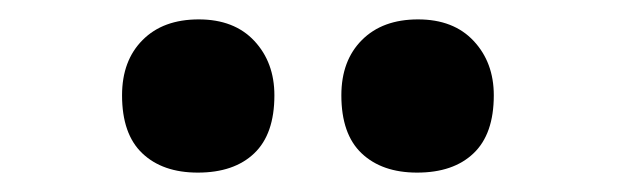

<svg xmlns="http://www.w3.org/2000/svg" viewBox="-20 -751 640 199"><path d="M412.3 -572.1Q375.9 -572.1 354.8 -592.1Q333.8 -612 333.8 -652.2Q333.8 -688.2 355.1 -709.5Q376.4 -730.9 413.3 -730.9Q450.1 -730.9 470.9 -708.6Q491.8 -686.3 491.8 -652.2Q491.8 -612 470.8 -592.1Q449.9 -572.1 412.3 -572.1ZM185 -572.1Q148.5 -572.1 127.5 -592.1Q106.5 -612 106.5 -652.2Q106.5 -688.2 127.8 -709.5Q149 -730.9 186 -730.9Q222.8 -730.9 243.6 -708.6Q264.4 -686.3 264.4 -652.2Q264.4 -612 243.5 -592.1Q222.6 -572.1 185 -572.1Z"/></svg>

Font: Commissioner Thin
Style: Regular
Weight: 100
Designer: Kostas Bartsokas
Foundry: Kostas Bartsokas
Version: Version 1.001;gftools[0.9.23]